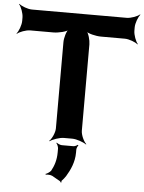

<svg xmlns="http://www.w3.org/2000/svg" viewBox="-72 -787 819 1091"><g transform="rotate(5 338.0 -241.5)"><path d="M658 -642V-661C658 -685 672 -722 684 -735L682 -737C669 -725 632 -711 608 -711H68C44 -711 7 -725 -6 -737L-8 -735C4 -722 18 -685 18 -661V-642C18 -618 4 -581 -8 -568L-6 -566C7 -578 44 -592 68 -592H200C230 -592 276 -603 288 -616L286 -618C273 -606 262 -566 262 -542V-50C262 -26 245 11 230 24L232 26C248 14 288 0 312 0H360C384 0 424 14 440 26L442 24C427 11 410 -26 410 -50V-542C410 -566 399 -606 386 -618L384 -616C396 -603 442 -592 472 -592H608C632 -592 669 -578 682 -566L684 -568C672 -581 658 -618 658 -642ZM264 220 310 246C312 247 316 252 316 254L320 253C320 251 319 246 320 244C329 235 337 225 344 214C366 178 388 132 388 77V60C388 51 394 39 398 35L394 32C390 36 378 42 370 42H304C294 42 279 35 274 30L272 33C277 38 284 53 284 63V84C284 130 272 163 256 192C250 200 234 211 225 213L228 217C236 215 253 215 264 220Z"/></g></svg>

Font: Asimov
Style: EdgeWide
Weight: 500
Designer: Google
Version: Version 2.000980: 2014